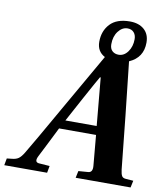

<svg xmlns="http://www.w3.org/2000/svg" viewBox="-118 -956 886 1033"><g transform="rotate(10 325.0 -439.5)"><path d="M-24 0 -17 -38 10 -41Q33 -43 46.5 -52.5Q60 -62 75 -87Q113 -150 226 -349L408 -667Q364 -690 364 -743Q364 -802 400 -840.5Q436 -879 508 -879Q557 -879 586 -853.5Q615 -828 615 -782Q615 -700 540 -667L572 -375Q576 -338 587 -230.5Q598 -123 602 -86Q605 -62 611 -52Q617 -42 633 -41L674 -38L666 0H366L374 -38L426 -42Q452 -43 449 -79L434 -246H232Q218 -219 190.5 -163Q163 -107 148 -79Q130 -43 161 -42L217 -38L210 0ZM258 -294H429L405 -555H401Q390 -537 331 -429Q272 -321 258 -294ZM430 -741Q430 -717 443.5 -704.5Q457 -692 478 -692Q508 -692 528.5 -720.5Q549 -749 549 -789Q549 -812 536.5 -826Q524 -840 502 -840Q473 -840 451.5 -812Q430 -784 430 -741Z"/></g></svg>

Font: Lingua Franca
Style: Bold Italic
Weight: 700
Italic angle: -13°
Version: Version 1.19